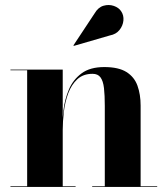

<svg xmlns="http://www.w3.org/2000/svg" viewBox="-20 -733 657 753"><path d="M226 -460V-2.5H276.5V0H21V-2.5H86.5V-457.5H21V-460ZM531.5 -319V-2.5H596.5V0H341.5V-2.5H391V-317.5Q391 -359.5 387.8 -387.5Q384.5 -415.5 374.2 -429.5Q364 -443.5 343 -443.5Q306 -443.5 283 -422Q260 -400.5 247.5 -366.8Q235 -333 230.5 -295Q226 -257 226 -223L223.5 -220.5Q223.5 -257.5 228.8 -300.5Q234 -343.5 250.2 -382Q266.5 -420.5 299.8 -445.2Q333 -470 389 -470Q445 -470 476 -450.5Q507 -431 519.2 -396.8Q531.5 -362.5 531.5 -319ZM269.5 -553 268 -555 351 -680.5Q365 -704.5 386 -710.5Q407 -716.5 426.5 -709.8Q446 -703 455 -689Q466 -673 464 -652.5Q462 -632 448.5 -615.2Q435 -598.5 411 -594Z"/></svg>

Font: Bodoni Moda 72pt
Style: Bold
Weight: 700
Designer: Owen Earl
Foundry: indestructible type
Version: Version 2.004